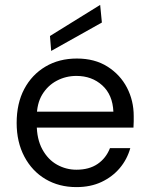

<svg xmlns="http://www.w3.org/2000/svg" viewBox="-20 -752 609 784"><path d="M292 12Q221 12 166 -20.5Q111 -53 79.5 -112.5Q48 -172 48 -250Q48 -330 79 -388.5Q110 -447 165.5 -480Q221 -513 294 -513Q367 -513 419 -480Q471 -447 498.5 -394Q526 -341 526 -278Q526 -268 526 -256.5Q526 -245 525 -231H111V-296H443Q440 -365 397.5 -403.5Q355 -442 292 -442Q249 -442 212 -422.5Q175 -403 152.5 -366Q130 -329 130 -273V-245Q130 -184 153 -142Q176 -100 213 -79.5Q250 -59 292 -59Q344 -59 378.5 -82.5Q413 -106 429 -147H512Q499 -101 469 -65.5Q439 -30 394.5 -9Q350 12 292 12ZM189 -544 184 -605 389 -732 396 -660Z"/></svg>

Font: DM Sans 18pt
Style: Regular
Weight: 400
Designer: Colophon Foundry, Jonny Pinhorn
Foundry: Colophon Foundry
Version: Version 4.004;gftools[0.9.30]